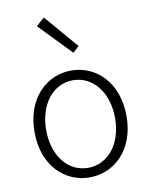

<svg xmlns="http://www.w3.org/2000/svg" viewBox="-93 -909 780 991"><g transform="rotate(-10 297.0 -414.0)"><path d="M297 13C426 13 538 -89 538 -266C538 -444 426 -547 297 -547C168 -547 56 -444 56 -266C56 -89 168 13 297 13ZM297 -37C193 -37 117 -130 117 -266C117 -402 193 -496 297 -496C401 -496 478 -402 478 -266C478 -130 401 -37 297 -37ZM325 -635 357 -665 206 -841 163 -803Z"/></g></svg>

Font: Noto Sans CJK KR Light
Style: Regular
Weight: 300
Designer: Ryoko NISHIZUKA (kana & ideographs); Paul D. Hunt (Latin, Greek & Cyrillic); Wenlong ZHANG (bopomofo); Sandoll Communica
Foundry: Adobe Systems Incorporated
Version: Version 1.004;PS 1.004;hotconv 1.0.82;makeotf.lib2.5.63406